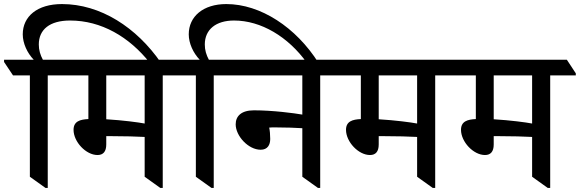

<svg xmlns="http://www.w3.org/2000/svg" viewBox="-65 -918 2854 945"><path d="M159 7H170V-547H297V-557L253 -624H146C133 -648 126 -672 126 -699C126 -773 180 -817 280 -817C433 -817 571 -737 673 -608H728C607 -784 429 -898 240 -898C118 -898 47 -837 47 -749C47 -705 69 -657 101 -624H-45V-613L-1 -547H82V-48Z M415 -155C443 -155 458 -172 458 -207V-248C464 -248 469 -248 475 -248C544 -248 614 -246 647 -244V-48L724 7H736V-547H862V-557L818 -624H205V-612L249 -547H370V-332C329 -330 297 -321 297 -279C297 -220 358 -155 415 -155ZM458 -331V-547H647V-310C616 -316 540 -326 458 -331Z M976 7H987V-547H1114V-557L1070 -624H963C950 -648 943 -672 943 -699C943 -773 998 -817 1087 -817C1219 -817 1353 -738 1446 -608H1503C1392 -784 1217 -898 1049 -898C935 -898 864 -837 864 -749C864 -705 886 -657 918 -624H772V-613L816 -547H899V-48Z M1218 -181C1252 -181 1265 -205 1265 -234C1265 -255 1263 -276 1260 -290C1270 -291 1277 -291 1288 -291C1342 -291 1393 -289 1423 -287V-48L1500 7H1511V-547H1638V-557L1593 -624H1023V-612L1067 -547H1423V-354C1383 -361 1278 -375 1185 -375C1122 -375 1095 -346 1095 -306C1095 -249 1157 -181 1218 -181Z M1756 -155C1784 -155 1799 -172 1799 -207V-248C1805 -248 1810 -248 1816 -248C1885 -248 1955 -246 1988 -244V-48L2065 7H2077V-547H2203V-557L2159 -624H1546V-612L1590 -547H1711V-332C1670 -330 1638 -321 1638 -279C1638 -220 1699 -155 1756 -155ZM1799 -331V-547H1988V-310C1957 -316 1881 -326 1799 -331Z M2322 -155C2350 -155 2365 -172 2365 -207V-248C2371 -248 2376 -248 2382 -248C2451 -248 2521 -246 2554 -244V-48L2631 7H2643V-547H2769V-557L2725 -624H2112V-612L2156 -547H2277V-332C2236 -330 2204 -321 2204 -279C2204 -220 2265 -155 2322 -155ZM2365 -331V-547H2554V-310C2523 -316 2447 -326 2365 -331Z"/></svg>

Font: Noto Serif Devanagari Medium
Style: Regular
Weight: 500
Designer: Universal Thirst, Indian Type Foundry and the Monotype Design Team
Foundry: Monotype Imaging Inc.
Version: Version 2.004